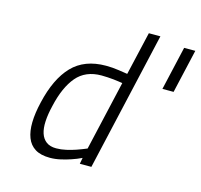

<svg xmlns="http://www.w3.org/2000/svg" viewBox="-106 -837 1010 963"><g transform="rotate(15 399.5 -356.0)"><path d="M446 0H386L392 -32Q367 -20 340 -11Q317 -3 288.5 3.5Q260 10 233 10Q185 10 156 -8Q127 -26 114 -59.5Q101 -93 102 -140Q103 -187 117 -246Q147 -376 211 -442.5Q275 -509 386 -509Q420 -509 453 -504Q486 -499 499 -497L551 -722H611ZM251 -44Q276 -44 302.5 -50Q329 -56 352 -64Q378 -73 404 -84L487 -446Q480 -447 467.5 -449Q455 -451 440 -452.5Q425 -454 408.5 -455Q392 -456 377 -456Q294 -456 247.5 -401Q201 -346 178 -244Q167 -199 165 -162Q163 -125 171.5 -99Q180 -73 199.5 -58.5Q219 -44 251 -44ZM747 -470H689L741 -697H799Z"/></g></svg>

Font: Panefresco 250wt
Style: Italic
Weight: 300
Version: Version 1.000